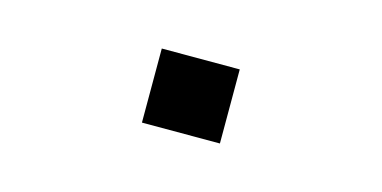

<svg xmlns="http://www.w3.org/2000/svg" viewBox="-31 -541 663 333"><g transform="rotate(15 300.0 -374.5)"><path d="M230 -308V-441H370V-308Z"/></g></svg>

Font: Chivo Mono Medium
Style: Regular
Weight: 500
Monospace: yes
Designer: Hector Gatti
Foundry: Omnibus-Type
Version: Version 1.008